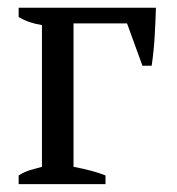

<svg xmlns="http://www.w3.org/2000/svg" viewBox="-20 -467 450 487"><path d="M375.5 -447.3Q374.5 -412.1 372.3 -374.5Q370.1 -336.9 364.7 -300.3H341.3L302.2 -407.7H166.5V-43.9Q217.8 -34.2 247.6 -22V0H27.3V-22Q42 -31.2 56.6 -35.6Q71.3 -40 86.4 -43.9V-403.3Q70.8 -405.8 56.2 -410.6Q41.5 -415.5 27.3 -423.8V-447.3Z"/></svg>

Font: PT Astra Serif
Style: Regular
Weight: 400
Designer: A.Korolkova, I. Chaeva
Foundry: ParaType Ltd
Version: Version 1.002